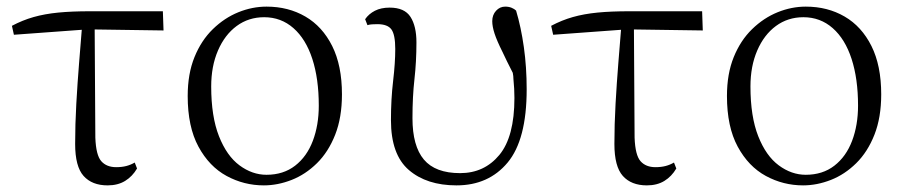

<svg xmlns="http://www.w3.org/2000/svg" viewBox="-20 -546 2732 580"><path d="M22 -441 16 -468Q48 -485 81.5 -494.5Q115 -504 156 -508Q197 -512 252 -512H472L474 -454L266 -457L268 -130Q270 -77 286 -59Q302 -41 331 -41Q348 -41 361.5 -44.5Q375 -48 387 -55L394 -37Q380 -13 358 0.5Q336 14 305 14Q258 14 232.5 -14.5Q207 -43 207 -111Q207 -170 210.5 -232.5Q214 -295 219 -357Q223 -408 227 -456Z M777 14Q717 14 664.5 -14.5Q612 -43 579.5 -103Q547 -163 547 -256Q547 -323 567.5 -373.5Q588 -424 623 -458Q658 -492 700 -509Q742 -526 785 -526Q851 -526 902.5 -496Q954 -466 983.5 -407Q1013 -348 1013 -261Q1013 -191 992.5 -139Q972 -87 937.5 -53Q903 -19 861 -2.5Q819 14 777 14ZM785 -18Q836 -18 871.5 -45.5Q907 -73 925 -120.5Q943 -168 943 -227Q943 -308 923.5 -368Q904 -428 866.5 -461Q829 -494 778 -494Q731 -494 695 -467.5Q659 -441 638.5 -393.5Q618 -346 618 -285Q618 -194 641.5 -134.5Q665 -75 703.5 -46.5Q742 -18 785 -18Z M1359 14Q1269 14 1215 -32.5Q1161 -79 1161 -183Q1161 -246 1167.5 -301Q1174 -356 1174 -398Q1174 -441 1162.5 -457Q1151 -473 1120 -473Q1112 -473 1104 -472.5Q1096 -472 1090 -470L1083 -488Q1094 -504 1112.5 -513.5Q1131 -523 1157 -523Q1202 -523 1220 -495Q1238 -467 1238 -418Q1238 -360 1232 -307Q1226 -254 1226 -189Q1226 -105 1260.5 -64Q1295 -23 1370 -23Q1443 -23 1488.5 -78Q1534 -133 1534 -250Q1534 -278 1531 -307Q1531 -316 1529 -326Q1510 -363 1498 -389Q1481 -423 1474 -444.5Q1467 -466 1467 -482Q1467 -501 1478.5 -513.5Q1490 -526 1506 -526Q1517 -526 1525.5 -522.5Q1534 -519 1539 -514Q1554 -464 1562.5 -403.5Q1571 -343 1571 -276Q1571 -124 1513.5 -55Q1456 14 1359 14Z M1651 -441 1645 -468Q1677 -485 1710.5 -494.5Q1744 -504 1785 -508Q1826 -512 1881 -512H2101L2103 -454L1895 -457L1897 -130Q1899 -77 1915 -59Q1931 -41 1960 -41Q1977 -41 1990.5 -44.5Q2004 -48 2016 -55L2023 -37Q2009 -13 1987 0.5Q1965 14 1934 14Q1887 14 1861.5 -14.5Q1836 -43 1836 -111Q1836 -170 1839.5 -232.5Q1843 -295 1848 -357Q1852 -408 1856 -456Z M2406 14Q2346 14 2293.5 -14.5Q2241 -43 2208.5 -103Q2176 -163 2176 -256Q2176 -323 2196.5 -373.5Q2217 -424 2252 -458Q2287 -492 2329 -509Q2371 -526 2414 -526Q2480 -526 2531.5 -496Q2583 -466 2612.5 -407Q2642 -348 2642 -261Q2642 -191 2621.5 -139Q2601 -87 2566.5 -53Q2532 -19 2490 -2.5Q2448 14 2406 14ZM2414 -18Q2465 -18 2500.5 -45.5Q2536 -73 2554 -120.5Q2572 -168 2572 -227Q2572 -308 2552.5 -368Q2533 -428 2495.5 -461Q2458 -494 2407 -494Q2360 -494 2324 -467.5Q2288 -441 2267.5 -393.5Q2247 -346 2247 -285Q2247 -194 2270.5 -134.5Q2294 -75 2332.5 -46.5Q2371 -18 2414 -18Z"/></svg>

Font: Early Summer Mincho Light
Style: Regular
Weight: 300
Designer: GuiWonder
Version: Version 1.002